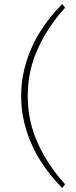

<svg xmlns="http://www.w3.org/2000/svg" viewBox="-20 -831 379 962"><path d="M292 111Q263 82 233.5 45.5Q204 9 177.5 -34Q151 -77 130.5 -127Q110 -177 98 -232.5Q86 -288 86 -350Q86 -412 98 -467.5Q110 -523 130.5 -573Q151 -623 177.5 -666Q204 -709 233.5 -745.5Q263 -782 292 -811L306 -792Q279 -763 252.5 -727.5Q226 -692 202 -650.5Q178 -609 159 -562Q140 -515 129.5 -462Q119 -409 119 -350Q119 -291 129.5 -238Q140 -185 159 -138Q178 -91 202 -49.5Q226 -8 252.5 27.5Q279 63 306 92Z"/></svg>

Font: BioRhyme ExtraLight
Style: Regular
Weight: 250
Designer: Aoife Mooney
Foundry: Aoife Mooney Type
Version: Version 1.600;gftools[0.9.33]